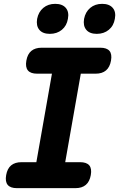

<svg xmlns="http://www.w3.org/2000/svg" viewBox="-20 -978 640 998"><path d="M483 -802Q446 -802 428.5 -823Q411 -844 417 -880Q424 -916 449 -937Q474 -958 511 -958Q548 -958 566 -937Q584 -916 577 -880Q571 -844 545.5 -823Q520 -802 483 -802ZM239 -802Q202 -802 184.5 -823Q167 -844 173 -880Q180 -916 205 -937Q230 -958 267 -958Q304 -958 322 -937Q340 -916 333 -880Q327 -844 301.5 -823Q276 -802 239 -802ZM319 -135H396Q430 -135 444 -118.5Q458 -102 452 -68Q446 -34 426 -17Q406 0 372 0H68Q34 0 20 -17Q6 -34 12 -68Q18 -102 38 -118.5Q58 -135 92 -135H169L250 -595H173Q139 -595 125 -612Q111 -629 117 -663Q123 -697 143 -713.5Q163 -730 197 -730H501Q535 -730 549 -713.5Q563 -697 557 -663Q551 -629 531 -612Q511 -595 477 -595H400Z"/></svg>

Font: Maple Mono ExtraBold
Style: Italic
Weight: 800
Italic angle: -10°
Monospace: yes
Designer: subframe7536
Version: Version 7.200